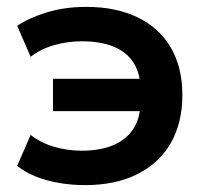

<svg xmlns="http://www.w3.org/2000/svg" viewBox="-20 -528 608 558"><path d="M227 10Q188 10 150.5 3.5Q113 -3 82.5 -15.5Q52 -28 30 -46L69 -136Q98 -113 137 -101.5Q176 -90 217 -90Q269 -90 306.5 -105Q344 -120 365.5 -150.5Q387 -181 388 -227L397 -205H134V-299H397L388 -277Q386 -320 366 -349Q346 -378 309 -393Q272 -408 217 -408Q177 -408 138 -397Q99 -386 69 -363L30 -453Q64 -476 116 -492Q168 -508 231 -508Q317 -508 380 -477.5Q443 -447 476.5 -389.5Q510 -332 510 -252Q510 -171 476.5 -112.5Q443 -54 379.5 -22Q316 10 227 10Z"/></svg>

Font: Nunito Sans 8pt
Style: Bold
Weight: 700
Version: Version 3.101;gftools[0.9.27]